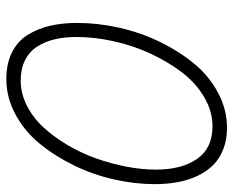

<svg xmlns="http://www.w3.org/2000/svg" viewBox="-86 -652 745 613"><g transform="rotate(90 286.5 -345.5)"><path d="M232.4 6.8Q183.6 6.8 147.7 -11Q111.8 -28.8 91.8 -60.8Q71.8 -92.8 62.5 -131.8Q53.2 -170.9 53.2 -218.8Q53.2 -285.6 68.6 -354Q84 -422.4 113.8 -483.6Q143.6 -544.9 183.3 -593Q223.1 -641.1 276.6 -669.4Q330.1 -697.8 388.2 -697.8Q425.8 -697.8 456.1 -686Q486.3 -674.3 506.8 -653.8Q527.3 -633.3 541.3 -604Q555.2 -574.7 561.5 -540.5Q567.9 -506.3 567.9 -466.8Q567.9 -403.3 552.7 -336.4Q537.6 -269.5 507.8 -208.5Q478 -147.5 438.2 -99.1Q398.4 -50.8 344.7 -22Q291 6.8 232.4 6.8ZM237.8 -39.1Q278.3 -39.1 316.9 -58.6Q355.5 -78.1 386 -111.1Q416.5 -144 442.4 -187.5Q468.3 -231 485.4 -278.8Q502.4 -326.7 512 -376.2Q521.5 -425.8 521.5 -470.7Q521.5 -553.2 487.3 -602.3Q453.1 -651.4 383.3 -651.4Q334.5 -651.4 289.1 -624.3Q243.7 -597.2 209.7 -552.2Q175.8 -507.3 150.1 -451.2Q124.5 -395 111.3 -334.2Q98.1 -273.4 98.1 -216.8Q98.1 -178.7 105.5 -147.7Q112.8 -116.7 128.7 -91.8Q144.5 -66.9 172.1 -53Q199.7 -39.1 237.8 -39.1Z"/></g></svg>

Font: HK Grotesk Light Legacy Italic
Style: Regular
Weight: 300
Italic angle: -13°
Designer: Alfredo Marco Pradil
Foundry: Hanken Design Co.
Version: Version 2.022;PS 002.022;hotconv 1.0.88;makeotf.lib2.5.64775